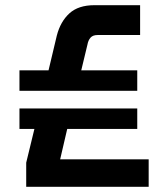

<svg xmlns="http://www.w3.org/2000/svg" viewBox="-20 -720 640 740"><path d="M81 0V-93L124 -270H250L200 -55L161 -106H553V0ZM55 -223V-302H509V-223ZM55 -370V-449H509V-370ZM159 -415 199 -583Q213 -637 247.5 -668.5Q282 -700 344 -700H520V-585H356Q338 -585 329 -575Q320 -565 317 -548L285 -415Z"/></svg>

Font: SUSE Thin SemiBold
Style: Regular
Weight: 600
Version: Version 1.000